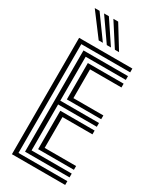

<svg xmlns="http://www.w3.org/2000/svg" viewBox="-248 -1071 939 1143"><g transform="rotate(30 222.0 -500.0)"><path d="M50 0V-800H416V-774H80V-26H416V0ZM110 -52V-748H416V-722H140V-420H406V-394H140V-78H416V-52ZM170 -446V-696H416V-670H200V-472H406V-446ZM170 -104V-368H406V-342H200V-130H416V-104ZM158.5 -845 42 -1000H75L187.2 -845ZM214.2 -845 106 -1000H139L242.8 -845ZM269.8 -845 170 -1000H203L298.5 -845Z"/></g></svg>

Font: Big Shoulders Inline Text Black
Style: Regular
Weight: 900
Designer: Patric King
Foundry: XO Type Co
Version: Version 1.000